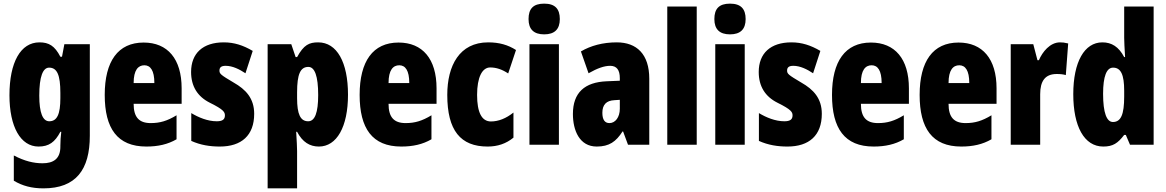

<svg xmlns="http://www.w3.org/2000/svg" viewBox="-20 -796 6415 1056"><path d="M197 -563C93 -563 32 -453 32 -272C32 -99 93 10 192 10C249 10 282 -14 312 -71H317C314 -51 312 -17 312 5V11C312 78 273 102 214 102C165 102 115 90 56 59V198C103 226 154 240 219 240C398 240 474 137 474 -49V-553H334L321 -484H312C281 -544 249 -563 197 -563ZM250 -424C294 -424 312 -384 312 -285V-256C312 -168 294 -129 251 -129C215 -129 196 -176 196 -270C196 -375 216 -424 250 -424Z M770 -562C629 -562 556 -459 556 -274C556 -90 625 10 785 10C849 10 903 -2 951 -30V-162C900 -131 860 -119 809 -119C745 -119 715 -151 715 -225H979V-310C979 -472 902 -562 770 -562ZM774 -437C807 -437 829 -409 829 -339H715C715 -411 740 -437 774 -437Z M1378 -170C1378 -255 1332 -304 1265 -342C1194 -384 1187 -390 1187 -408C1187 -426 1198 -434 1221 -434C1259 -434 1297 -415 1330 -393L1370 -516C1317 -547 1268 -563 1211 -563C1096 -563 1031 -503 1031 -400C1031 -322 1066 -265 1134 -231C1211 -193 1217 -179 1217 -161C1217 -138 1202 -129 1172 -129C1122 -129 1072 -150 1032 -174V-21C1083 2 1135 10 1189 10C1308 10 1378 -51 1378 -170Z M1730 -563C1681 -563 1651 -550 1614 -482H1606L1582 -553H1452V240H1614V35C1614 14 1612 -21 1609 -71H1614C1644 -14 1684 10 1734 10C1832 10 1894 -98 1894 -275C1894 -454 1833 -563 1730 -563ZM1676 -428C1711 -428 1730 -378 1730 -273C1730 -177 1712 -129 1675 -129C1632 -129 1614 -168 1614 -256V-288C1614 -388 1632 -428 1676 -428Z M2172 -562C2031 -562 1958 -459 1958 -274C1958 -90 2027 10 2187 10C2251 10 2305 -2 2353 -30V-162C2302 -131 2262 -119 2211 -119C2147 -119 2117 -151 2117 -225H2381V-310C2381 -472 2304 -562 2172 -562ZM2176 -437C2209 -437 2231 -409 2231 -339H2117C2117 -411 2142 -437 2176 -437Z M2662 10C2717 10 2764 -6 2804 -39V-177C2764 -145 2722 -128 2680 -128C2630 -128 2604 -177 2604 -274C2604 -371 2632 -425 2676 -425C2710 -425 2742 -414 2775 -392L2818 -521C2774 -549 2726 -563 2665 -563C2507 -563 2440 -435 2440 -274C2440 -78 2513 10 2662 10Z M2973 -776C2913 -776 2887 -748 2887 -691C2887 -635 2916 -607 2973 -607C3030 -607 3059 -635 3059 -691C3059 -747 3033 -776 2973 -776ZM3054 -553H2892V0H3054Z M3372 -563C3296 -563 3229 -545 3175 -513L3217 -393C3266 -421 3304 -434 3336 -434C3372 -434 3389 -411 3389 -366V-352L3317 -349C3196 -344 3131 -287 3131 -169C3131 -79 3167 10 3262 10C3331 10 3368 -17 3404 -73H3407L3434 0H3551V-363C3551 -498 3482 -563 3372 -563ZM3359 -245 3389 -247V-198C3389 -151 3364 -119 3332 -119C3306 -119 3293 -138 3293 -176C3293 -220 3315 -243 3359 -245Z M3812 0V-760H3650V0Z M3995 -776C3935 -776 3909 -748 3909 -691C3909 -635 3938 -607 3995 -607C4052 -607 4081 -635 4081 -691C4081 -747 4055 -776 3995 -776ZM4076 -553H3914V0H4076Z M4500 -170C4500 -255 4454 -304 4387 -342C4316 -384 4309 -390 4309 -408C4309 -426 4320 -434 4343 -434C4381 -434 4419 -415 4452 -393L4492 -516C4439 -547 4390 -563 4333 -563C4218 -563 4153 -503 4153 -400C4153 -322 4188 -265 4256 -231C4333 -193 4339 -179 4339 -161C4339 -138 4324 -129 4294 -129C4244 -129 4194 -150 4154 -174V-21C4205 2 4257 10 4311 10C4430 10 4500 -51 4500 -170Z M4770 -562C4629 -562 4556 -459 4556 -274C4556 -90 4625 10 4785 10C4849 10 4903 -2 4951 -30V-162C4900 -131 4860 -119 4809 -119C4745 -119 4715 -151 4715 -225H4979V-310C4979 -472 4902 -562 4770 -562ZM4774 -437C4807 -437 4829 -409 4829 -339H4715C4715 -411 4740 -437 4774 -437Z M5252 -562C5111 -562 5038 -459 5038 -274C5038 -90 5107 10 5267 10C5331 10 5385 -2 5433 -30V-162C5382 -131 5342 -119 5291 -119C5227 -119 5197 -151 5197 -225H5461V-310C5461 -472 5384 -562 5252 -562ZM5256 -437C5289 -437 5311 -409 5311 -339H5197C5197 -411 5222 -437 5256 -437Z M5810 -563C5755 -563 5713 -510 5694 -465H5686L5663 -553H5539V0H5701V-278C5701 -350 5728 -389 5792 -389C5813 -389 5829 -387 5842 -383L5855 -557C5835 -562 5823 -563 5810 -563Z M6048 10C6101 10 6128 -8 6163 -54H6172L6195 0H6325V-760H6163V-588C6163 -567 6165 -532 6168 -482H6163C6133 -539 6094 -563 6043 -563C5944 -563 5883 -455 5883 -278C5883 -101 5943 10 6048 10ZM6101 -125C6067 -125 6047 -175 6047 -280C6047 -376 6066 -424 6102 -424C6145 -424 6163 -385 6163 -297V-265C6163 -166 6145 -125 6101 -125Z"/></svg>

Font: Noto Sans Oriya ExtCond Blk
Style: Regular
Weight: 900
Width: 2
Designer: Amélie Bonet and Sol Matas
Foundry: Google LLC
Version: Version 2.006